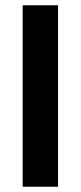

<svg xmlns="http://www.w3.org/2000/svg" viewBox="-20 -708 306 728"><path d="M66 0V-688H200V0Z"/></svg>

Font: Techna Sans
Style: Regular
Weight: 400
Designer: Carl Enlund
Version: Version 1.003